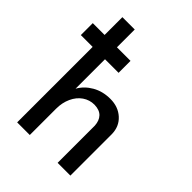

<svg xmlns="http://www.w3.org/2000/svg" viewBox="-226 -887 1000 1000"><g transform="rotate(45 273.5 -387.5)"><path d="M473 -306V0H379V-274Q377 -309 358 -329Q339 -349 301 -350Q265 -350 236 -330Q207 -310 190.5 -274Q174 -238 174 -194V0H81V-556H-6V-644H81V-775H172V-644H272V-556H172V-339Q195 -380 238.5 -405Q282 -430 338 -430Q396 -430 434 -395.5Q472 -361 473 -306Z"/></g></svg>

Font: Josefin Sans
Style: Regular
Weight: 400
Designer: Santiago Orozco
Foundry: Typemade
Version: Version 2.000